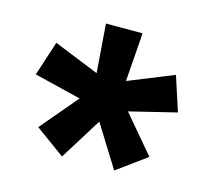

<svg xmlns="http://www.w3.org/2000/svg" viewBox="-81 -861 781 707"><g transform="rotate(15 310.0 -507.5)"><path d="M260 -502.8 240.2 -765H379.8L360.4 -502.8ZM294.2 -550.6 538 -649.2 580.9 -517.3 325.7 -454.8ZM351.3 -533.4 521.8 -332 409.3 -250.2 269.8 -474.4ZM350.1 -474.4 210.6 -250.2 98.1 -332 268.6 -533.4ZM294.3 -454.8 39.1 -517.3 82 -649.2 325.8 -550.6Z"/></g></svg>

Font: Monaspace Xenon Var
Style: Regular
Weight: 400
Designer: Riley Cran and the Lettermatic Team
Version: Version 1.000 (Monaspace Xenon Var)